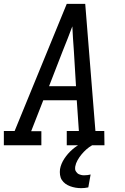

<svg xmlns="http://www.w3.org/2000/svg" viewBox="-30 -755 650 998"><path d="M-10 0V-74H46L317 -735H413L466 -74H512L513 0H317V-74H380L369 -234H195L132 -73H185V0ZM225 -307H365L354 -490Q351 -522 349.5 -554Q348 -586 346 -618Q334 -586 321.5 -554Q309 -522 296 -490ZM392 223Q377 223 362.5 220.5Q348 218 334.5 213Q321 208 310 200Q299 192 291.5 180.5Q284 169 282 154Q280 139 282 124Q287 96 304.5 69.5Q322 43 345.5 22.5Q369 2 397 -12Q425 -26 454 -34L449 0Q433 9 419 21.5Q405 34 393.5 48Q382 62 373 78Q364 94 361 111Q361 116 360.5 118.5Q360 121 360.5 124.5Q361 128 362 131Q363 134 365 136.5Q367 139 369 141.5Q371 144 373 146Q375 148 378 149.5Q381 151 384 152Q387 153 390.5 154Q394 155 397 155.5Q400 156 403.5 156Q407 156 410 156Q418 156 425.5 155Q433 154 441 152L429 219Q420 221 410.5 222Q401 223 392 223Z"/></svg>

Font: Iosevka Plex Etoile
Style: Italic
Weight: 400
Italic angle: -9°
Designer: Belleve Invis
Foundry: Belleve Invis
Version: Version 25.1.1; ttfautohint (v1.8.4)